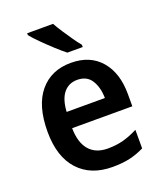

<svg xmlns="http://www.w3.org/2000/svg" viewBox="-142 -859 815 962"><g transform="rotate(-20 265.0 -378.0)"><path d="M272 -552Q374 -552 431 -486Q488 -420 488 -307V-242H167Q168 -165 202.5 -125Q237 -85 301 -85Q346 -85 383.5 -95Q421 -105 462 -126V-27Q424 -8 384.5 1Q345 10 292 10Q176 10 110.5 -62Q45 -134 45 -267Q45 -406 106 -479Q167 -552 272 -552ZM273 -461Q228 -461 200.5 -428Q173 -395 169 -328H373Q372 -386 348 -423.5Q324 -461 273 -461ZM256 -766Q268 -744 286 -716.5Q304 -689 322.5 -662.5Q341 -636 356 -618V-606H274Q252 -623 221 -651.5Q190 -680 161.5 -708.5Q133 -737 118 -756V-766Z"/></g></svg>

Font: Noto Sans Devanagari SemiCondensed SemiBold
Style: Regular
Weight: 600
Width: 4
Designer: Jelle Bosma - Monotype Design Team
Foundry: Monotype Imaging Inc.
Version: Version 2.004; ttfautohint (v1.8.4.7-5d5b)